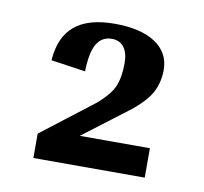

<svg xmlns="http://www.w3.org/2000/svg" viewBox="-50 -732 478 450"><g transform="rotate(10 189.0 -507.5)"><path d="M189 -679Q252 -679 286.5 -656Q321 -633 321 -592Q321 -564 309 -540Q297 -516 262 -488L154 -406H321V-336H56V-394L178 -488Q209 -514 218.5 -536Q228 -558 228 -592Q228 -616 218 -629.5Q208 -643 189 -643Q165 -643 153 -622.5Q141 -602 140 -557L58 -569Q62 -625 94.5 -652Q127 -679 189 -679Z"/></g></svg>

Font: Arya
Style: Bold
Weight: 700
Designer: Eduardo Rodriguez Tunni, Modular Infotech
Foundry: Eduardo Rodriguez Tunni, Modular Infotech
Version: Version 1.002